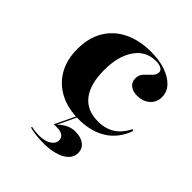

<svg xmlns="http://www.w3.org/2000/svg" viewBox="-176 -544 855 855"><g transform="rotate(45 251.0 -116.5)"><path d="M270.2 11.3Q202.4 11.3 151.6 -14.9Q100.8 -41.1 72.6 -89.9Q44.4 -138.7 44.4 -206.5Q44.4 -276.6 74.2 -326.6Q104 -376.6 158.5 -403.2Q212.9 -429.8 287.1 -429.8Q337.9 -429.8 377.4 -416.1Q416.9 -402.4 439.9 -378.2Q462.9 -354 462.9 -321Q462.9 -287.9 439.1 -267.3Q415.3 -246.8 379.8 -246.8Q352.4 -246.8 335.9 -260.1Q319.4 -273.4 319.4 -296Q319.4 -318.5 333.5 -333.1Q347.6 -347.6 361.7 -360.9Q375.8 -374.2 375.8 -390.3Q375.8 -402.4 363.3 -409.3Q350.8 -416.1 330.6 -416.1Q266.9 -416.1 231 -363.7Q195.2 -311.3 195.2 -224.2Q195.2 -135.5 231.5 -89.1Q267.7 -42.7 337.9 -42.7Q383.9 -42.7 416.9 -63.7Q450 -84.7 471 -128.2L478.2 -122.6Q454 -55.6 400.4 -22.2Q346.8 11.3 270.2 11.3ZM233.9 197.6Q208.1 197.6 183.1 194.4Q158.1 191.1 146 187.1L147.6 181.5Q155.6 183.9 170.6 185.5Q185.5 187.1 198.4 187.1Q232.3 187.1 253.6 173.4Q275 159.7 275 137.9Q275 122.6 262.5 113.7Q250 104.8 225.8 104.8Q220.2 104.8 215.7 104.8Q211.3 104.8 207.3 105.6L254.8 6.5H261.3L218.5 96.8Q235.5 79 256 69.4Q276.6 59.7 299.2 59.7Q333.9 59.7 354.4 75.8Q375 91.9 375 118.5Q375 154.8 336.7 176.2Q298.4 197.6 233.9 197.6Z"/></g></svg>

Font: Playfair 144pt SemiExpanded Black
Style: Regular
Weight: 900
Width: 6
Designer: Claus Eggers Sørensen
Foundry: Claus Eggers Sørensen
Version: Version 2.203